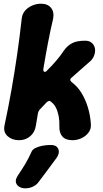

<svg xmlns="http://www.w3.org/2000/svg" viewBox="-20 -739 557 1038"><path d="M82.8 19Q45.2 19 20.9 -3Q-3.4 -25 4.6 -61.8Q26 -162.2 42.5 -256.1Q59 -350 72.7 -444.4Q86.4 -538.8 97.4 -638.2Q100 -663.2 115.1 -680.9Q130.2 -698.6 153.5 -708.8Q176.8 -719 201.2 -719Q237.4 -719 255.6 -697Q273.8 -675 267.4 -638.8Q252 -573.2 238.9 -504.6Q225.8 -436 214.8 -368.8Q212 -354.6 219.2 -351.2Q226.4 -347.8 235.4 -358.8Q262.2 -385.2 284.7 -411.6Q307.2 -438 324.2 -463.8Q341.8 -489.8 367.7 -504.4Q393.6 -519 440.2 -519Q463.4 -519 477.1 -506.5Q490.8 -494 493.5 -475.3Q496.2 -456.6 487.8 -436Q479.4 -415.4 458.4 -399.8L370 -321.8Q351.8 -309 366.8 -295.6Q399.2 -271.6 421 -235.7Q442.8 -199.8 455.5 -157.3Q468.2 -114.8 471.2 -69.2Q473.8 -43 459.2 -23.1Q444.6 -3.2 421 7.9Q397.4 19 371.8 19Q335.4 19 317.7 -0.5Q300 -20 301 -55.4Q302 -85.6 297.2 -110.9Q292.4 -136.2 282.8 -155.9Q273.2 -175.6 257.6 -187.2Q246.6 -200.4 231.2 -185L197.6 -149.6Q192.2 -144.2 189.4 -138.7Q186.6 -133.2 185 -126.2L174 -60Q168.8 -24.4 143.6 -2.7Q118.4 19 82.8 19ZM186 248.4Q176.2 261.4 157.5 270.2Q138.8 279 118.6 279H114.6Q98.6 279 84.6 271.1Q70.6 263.2 66.3 248.1Q62 233 75.4 211.8Q101.4 172.8 117.5 145.8Q133.6 118.8 150.4 81.6Q155.8 69 171.5 61.2Q187.2 53.4 208.3 49.2Q229.4 45 249.4 45H256.4Q276.8 45 287.4 55.2Q298 65.4 298.1 81.1Q298.2 96.8 286 114.4Q257.6 153 236 182Q214.4 211 186 248.4Z"/></svg>

Font: Winky Sans
Style: Italic
Weight: 400
Italic angle: -8.97852°
Designer: Simon Atzbach
Foundry: typofactur
Version: Version 1.205